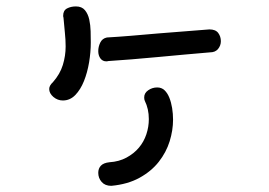

<svg xmlns="http://www.w3.org/2000/svg" viewBox="-20 -570 845 604"><path d="M179.7 -514.6Q178.7 -516.6 178.7 -520.5Q178.7 -537.1 190.9 -543.5Q203.1 -549.8 218.8 -549.8Q237.3 -549.8 247.1 -538.1Q256.8 -526.4 260.7 -508.8Q264.6 -491.2 265.1 -471.7Q265.6 -452.1 265.6 -436.5Q265.6 -406.2 260.3 -374Q254.9 -341.8 244.1 -314.9Q233.4 -288.1 216.8 -271Q200.2 -253.9 177.7 -253.9Q161.1 -253.9 147.9 -265.1Q134.8 -276.4 134.8 -290Q134.8 -300.8 146.5 -311.5Q168.9 -336.9 177.7 -365.7Q186.5 -394.5 186.5 -423.8Q186.5 -445.3 184.1 -467.3Q181.6 -489.3 179.7 -514.6ZM320.3 -377.9Q318.4 -377 314.5 -377Q302.7 -377 295.9 -386.2Q289.1 -395.5 289.1 -409.2Q289.1 -422.9 295.4 -436Q301.8 -449.2 316.4 -452.1Q351.6 -454.1 392.6 -457.5Q433.6 -460.9 477.5 -464.8L638.7 -477.5Q658.2 -477.5 666.5 -466.3Q674.8 -455.1 674.8 -440.4Q674.8 -426.8 666 -416Q657.2 -405.3 640.6 -405.3Q603.5 -402.3 561.5 -398.4Q519.5 -394.5 477.1 -390.6Q434.6 -386.7 394 -383.3Q353.5 -379.9 320.3 -377.9ZM435.5 -252.9Q433.6 -256.8 433.6 -263.7Q433.6 -277.3 446.3 -286.1Q459 -294.9 474.6 -294.9Q488.3 -294.9 497.6 -286.1Q506.8 -277.3 512.7 -262.7Q518.6 -248 521.5 -230Q524.4 -211.9 524.4 -193.4Q524.4 -160.2 513.7 -125.5Q502.9 -90.8 479.5 -61Q456.1 -31.2 418.9 -10.7Q381.8 9.8 330.1 14.6Q310.5 14.6 299.8 2.4Q289.1 -9.8 289.1 -26.4Q289.1 -40 297.4 -48.8Q305.7 -57.6 324.2 -59.6Q354.5 -61.5 377.9 -74.2Q401.4 -86.9 417 -105.5Q432.6 -124 440.4 -147.5Q448.2 -170.9 448.2 -195.3Q448.2 -227.5 435.5 -252.9Z"/></svg>

Font: Gamja Flower
Style: Regular
Weight: 400
Designer: YoonDesign Inc.
Foundry: YoonDesign Inc.
Version: Version 3.00;build 20171102